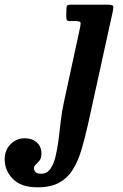

<svg xmlns="http://www.w3.org/2000/svg" viewBox="-234 -540 526 820"><path d="M248 -492.5 141.5 -7.5Q128.5 50 114 99Q99.5 148 77.2 184Q55 220 19 240Q-17 260 -73.5 260Q-144.5 260 -179.2 224Q-214 188 -214 141.5Q-214 101 -188.8 75.8Q-163.5 50.5 -129 50.5Q-97 50.5 -77 68.2Q-57 86 -57 116Q-57 135 -65 145.2Q-73 155.5 -81 162.5Q-89 169.5 -89 178.5Q-89 187 -82.5 194.5Q-76 202 -58.5 202Q-34 202 -19.8 182.5Q-5.5 163 2.8 130.2Q11 97.5 16 57.2Q21 17 25.8 -24.8Q30.5 -66.5 39 -103.5L108.5 -425Q112 -441.5 108.8 -445.8Q105.5 -450 86.5 -450H65Q54 -450 51.5 -454.2Q49 -458.5 49 -470.5L49.5 -497.5Q49.5 -511.5 52.5 -515.8Q55.5 -520 68.5 -520H223.5Q246 -520 248.8 -515Q251.5 -510 248 -492.5Z"/></svg>

Font: Besley* Narrow Semi
Style: Italic
Weight: 600
Width: 4
Italic angle: -13°
Designer: Owen Earl
Foundry: indestructible type*
Version: Version 3.000; ttfautohint (v1.8.3)